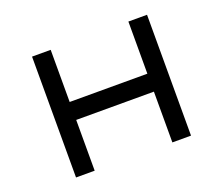

<svg xmlns="http://www.w3.org/2000/svg" viewBox="-116 -873 1214 1045"><g transform="rotate(-20 491.5 -350.0)"><path d="M824 0V-700H716V-398H266V-700H158V0H266V-294H716V0Z"/></g></svg>

Font: Lexend Peta
Style: Regular
Weight: 400
Designer: Bonnie Shaver-Troup, Thomas Jockin
Foundry: Lexend
Version: Version 1.007